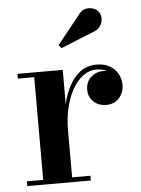

<svg xmlns="http://www.w3.org/2000/svg" viewBox="-51 -743 577 784"><g transform="rotate(-5 237.0 -351.0)"><path d="M203 -214Q203 -261.5 211.8 -307Q220.5 -352.5 239 -389.2Q257.5 -426 286 -447.8Q314.5 -469.5 354 -469.5Q386 -469.5 408 -456.5Q430 -443.5 441.2 -422.5Q452.5 -401.5 452.5 -378Q452.5 -347 432.8 -324.5Q413 -302 380.5 -302Q347.5 -302 327.2 -321.8Q307 -341.5 307 -369.5Q307 -402.5 328.2 -421.8Q349.5 -441 380 -441Q400.5 -441 416.8 -432.2Q433 -423.5 442.2 -409.2Q451.5 -395 451.5 -378H432Q432 -397.5 421.8 -413.8Q411.5 -430 393.5 -439.8Q375.5 -449.5 352 -449.5Q321.5 -449.5 296 -430.2Q270.5 -411 252.2 -377.8Q234 -344.5 224.2 -302Q214.5 -259.5 214.5 -214ZM214.5 -460V-19.5H289.5V0H29V-19.5H96V-440.5H29V-460ZM217.5 -549 206.5 -562 299 -677.5Q311.5 -696 328.8 -700Q346 -704 361.2 -698Q376.5 -692 384 -680.5Q392 -667.5 390.8 -651.5Q389.5 -635.5 379.5 -622.2Q369.5 -609 352 -603.5Z"/></g></svg>

Font: Bodoni Moda 11pt SemiBold
Style: Regular
Weight: 600
Designer: Owen Earl
Foundry: indestructible type
Version: Version 2.004